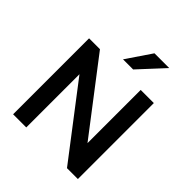

<svg xmlns="http://www.w3.org/2000/svg" viewBox="-249 -1100 1260 1260"><g transform="rotate(45 381.5 -469.5)"><path d="M81 0V-705H182L581 -184H560V-705H682V0H581L183 -520H203V0ZM336 -765 454 -939H591L430 -765Z"/></g></svg>

Font: Nunito Sans 11pt
Style: Bold
Weight: 700
Version: Version 3.101;gftools[0.9.27]